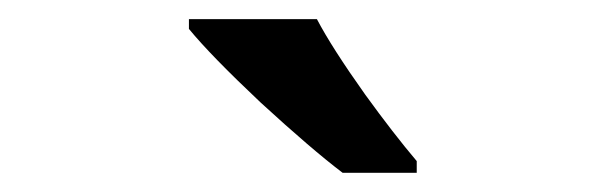

<svg xmlns="http://www.w3.org/2000/svg" viewBox="-20 -786 632 200"><path d="M414.1 -606H336.9Q304.7 -630.4 251.5 -679.2Q199.2 -728.5 176.8 -755.9V-766.1H310.1Q325.7 -736.3 360.4 -687.5Q390.1 -646.5 414.1 -618.2Z"/></svg>

Font: Open Sans
Style: SemiBold
Weight: 600
Foundry: Ascender Corporation
Version: Version 1.10